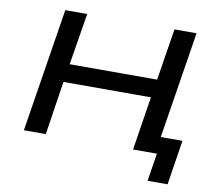

<svg xmlns="http://www.w3.org/2000/svg" viewBox="-90 -812 1225 1079"><g transform="rotate(10 522.5 -273.0)"><path d="M819 159 844 0H714L728 -96H973L933 159ZM85 0 197 -705H322L274 -410H773L820 -705H946L834 0H708L756 -306H257L210 0Z"/></g></svg>

Font: Nunito Sans 7pt Expanded SemiBold
Style: Italic
Weight: 600
Width: 7
Italic angle: -9°
Designer: Vernon Adams
Foundry: Vernon Adams
Version: Version 3.101;gftools[0.9.27]